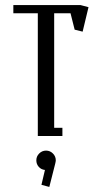

<svg xmlns="http://www.w3.org/2000/svg" viewBox="-20 -532 424 751"><path d="M32.2 -480V-512.2H294.9L326.2 -503.9L303.2 -408.2L272 -416L255.9 -480H191.9V-32.2H224.1V0H127.9V-480ZM122.1 95.2Q122.1 79.6 133.3 68.4Q144.5 57.1 160.2 57.1Q175.8 57.1 187 68.4Q198.2 79.6 198.2 95.2Q198.2 99.1 195.8 108.9L172.9 199.2L142.1 190.9L155.8 132.8Q141.1 131.3 131.6 120.6Q122.1 109.9 122.1 95.2Z"/></svg>

Font: Gawaa
Style: Regular
Weight: 400
Designer: T. Christopher White
Version: Version 1.0